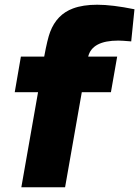

<svg xmlns="http://www.w3.org/2000/svg" viewBox="-20 -788 586 808"><path d="M389.2 -768.1Q452.1 -768.1 545.9 -749L532.2 -613.8Q492.2 -617.2 478 -617.2Q367.7 -617.2 351.1 -549.8H473.1L446.8 -399.9H324.2L253.9 0H69.8L140.1 -399.9H42L67.9 -549.8H166Q179.7 -624 190.9 -653.3Q218.8 -727.1 287.1 -752.4Q329.1 -768.1 389.2 -768.1Z"/></svg>

Font: Stilu Bold
Style: Italic
Weight: 700
Italic angle: -10°
Designer: Genilson Lima Santos
Foundry: Genilson Lima Santos
Version: Version 1.200;PS 001.200;hotconv 1.0.88;makeotf.lib2.5.64775